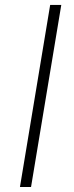

<svg xmlns="http://www.w3.org/2000/svg" viewBox="-20 -747 295 767"><path d="M224.8 -727.3 104 0H59.7L180.4 -727.3Z"/></svg>

Font: Inter P Extra Light
Style: Italic
Weight: 200
Italic angle: 9.39999°
Designer: Rasmus Andersson
Foundry: rsms
Version: Version 3.018;git-588b23468